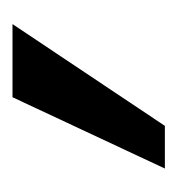

<svg xmlns="http://www.w3.org/2000/svg" viewBox="-8 -156 290 315"><g transform="rotate(-90 137.5 2.0)"><path d="M89 127H19L136 -123H256Z"/></g></svg>

Font: Perun
Style: Italic
Weight: 400
Italic angle: -12°
Foundry: Copyright (c) Stefan Peev, Context Ltd, 2016
Version: Version 1.027